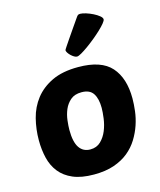

<svg xmlns="http://www.w3.org/2000/svg" viewBox="-123 -917 844 1014"><g transform="rotate(-15 299.0 -409.5)"><path d="M265 10Q196 10 150.5 -9.5Q105 -29 78 -63Q51 -97 40 -142.5Q29 -188 29 -240Q29 -300 43.5 -357.5Q58 -415 93 -460Q128 -505 185.5 -532.5Q243 -560 329 -560Q455 -560 509.5 -498.5Q564 -437 564 -326Q564 -295 559.5 -257.5Q555 -220 542.5 -183Q530 -146 508.5 -111Q487 -76 454 -49Q421 -22 374.5 -6Q328 10 265 10ZM312 -427Q274 -427 251.5 -407.5Q229 -388 217.5 -360.5Q206 -333 202.5 -302.5Q199 -272 199 -251Q199 -185 220 -154Q241 -123 280 -123Q315 -123 337.5 -145Q360 -167 372.5 -198Q385 -229 389.5 -263Q394 -297 394 -320Q394 -370 375.5 -398.5Q357 -427 312 -427ZM339 -615Q332 -615 323.5 -620Q315 -625 307 -632.5Q299 -640 293.5 -648.5Q288 -657 288 -663Q288 -665 298 -680Q308 -695 323 -717Q338 -739 356 -765Q374 -791 390 -814Q396 -823 400 -826Q404 -829 413 -829Q425 -829 444 -823Q463 -817 481 -808Q499 -799 512 -788.5Q525 -778 525 -769Q525 -762 513.5 -748Q502 -734 484 -717Q466 -700 444 -682Q422 -664 401 -649Q380 -634 363.5 -624.5Q347 -615 339 -615Z"/></g></svg>

Font: Poetsen One
Style: Regular
Weight: 400
Designer: Pablo Impallari, Rodrigo Fuenzalida
Foundry: Pablo Impallari, Rodrigo Fuenzalida
Version: Version 1.001; ttfautohint (v0.93) -l 8 -r 50 -G 200 -x 14 -